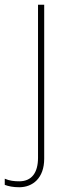

<svg xmlns="http://www.w3.org/2000/svg" viewBox="-70 -548 297 808"><path d="M11 240C68 240 116 201 116 120V-528H90V116C90 178 64 215 11 215C-9 215 -30 213 -50 204V230C-34 236 -14 240 11 240Z"/></svg>

Font: Noto Sans Syriac Eastern Thin
Style: Regular
Weight: 100
Designer: Patrick Giasson and the Monotype Design Team
Foundry: Monotype Imaging Inc.
Version: Version 3.001